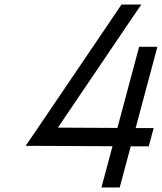

<svg xmlns="http://www.w3.org/2000/svg" viewBox="-20 -800 709 841"><path d="M495.3 -755 129.9 -216 92.1 -161H112.1H152.1L472.7 -159.5L435.1 -19L424.4 21H504.4L515.1 -19L552.7 -159.2L591.6 -159H631.6L653 -239H613L574.1 -239.2L658.7 -555L669.4 -595H589.4L578.7 -555L494.2 -239.6L233.6 -241L561.3 -725L599 -780H512Z"/></svg>

Font: Nordica Advanced
Style: RegularObl
Weight: 300
Version: Version 1.07